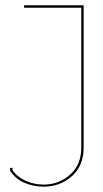

<svg xmlns="http://www.w3.org/2000/svg" viewBox="-20 -699 388 723"><path d="M70.8 -679.2H294.9V-143.1Q294.9 -74.7 250.5 -35.4Q206.1 3.9 144 3.9Q106 3.9 72 -10.7Q38.1 -25.4 18.1 -56.2V-66.9H26.9V-58.1Q44.9 -32.2 77.1 -18.1Q109.4 -3.9 144 -3.9Q202.1 -3.9 244.1 -41.5Q286.1 -79.1 286.1 -143.1V-669.9H70.8Z"/></svg>

Font: Rawengulk
Style: Ultralight
Weight: 200
Version: Version 0.92